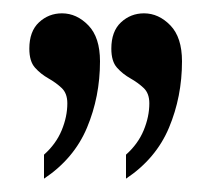

<svg xmlns="http://www.w3.org/2000/svg" viewBox="-20 -667 335 288"><path d="M46 -399V-435Q64 -451 72.5 -471.5Q81 -492 81 -512Q81 -527 72.5 -535Q64 -543 52.5 -549.5Q41 -556 32.5 -565.5Q24 -575 24 -594Q24 -620 38.5 -633.5Q53 -647 73 -647Q95 -647 112.5 -629Q130 -611 130 -575Q130 -522 110.5 -475.5Q91 -429 46 -399ZM169 -399V-435Q187 -451 195.5 -471.5Q204 -492 204 -512Q204 -527 195.5 -535Q187 -543 175.5 -549.5Q164 -556 155.5 -565.5Q147 -575 147 -594Q147 -620 161.5 -633.5Q176 -647 196 -647Q218 -647 235.5 -629Q253 -611 253 -575Q253 -522 233.5 -475.5Q214 -429 169 -399Z"/></svg>

Font: Noto Serif Hebrew ExtraCondensed
Style: Regular
Weight: 400
Width: 2
Designer: Monotype Design Team
Foundry: Monotype Imaging Inc.
Version: Version 2.004; ttfautohint (v1.8.4.7-5d5b)